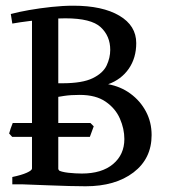

<svg xmlns="http://www.w3.org/2000/svg" viewBox="-20 -650 607 677"><path d="M514.6 -173.8Q514.6 -90.8 450.7 -42Q386.7 6.8 281.7 6.8Q260.3 6.8 223.6 5.9Q187 4.9 149.4 3.4Q111.8 2 85.9 1Q60.1 0 60.1 0L180.7 -51.8Q195.8 -43.5 221.2 -40.8Q246.6 -38.1 268.6 -38.1Q338.9 -38.1 378.7 -71.5Q418.5 -105 418.5 -159.7Q418.5 -195.8 402.8 -231.7Q387.2 -267.6 352.5 -291.5Q317.9 -315.4 261.2 -315.4Q229 -315.4 205.8 -311.8Q182.6 -308.1 159.2 -304.2L154.3 -356.4H199.7Q270.5 -356.4 306.9 -374.3Q343.3 -392.1 356 -419.2Q368.7 -446.3 368.7 -474.1Q368.7 -522.9 335 -554.2Q301.3 -585.4 210.4 -585.4Q184.6 -585.4 151.4 -582.8Q118.2 -580.1 84.5 -575.9Q50.8 -571.8 23.4 -566.9L18.1 -600.6Q44.9 -607.9 82.5 -614.5Q120.1 -621.1 161.1 -625.5Q202.1 -629.9 238.8 -629.9Q341.3 -629.9 400.9 -594.7Q460.4 -559.6 460.4 -498Q460.4 -445.8 434.1 -407.7Q407.7 -369.6 361.3 -353Q405.3 -345.2 439.9 -319.8Q474.6 -294.4 494.6 -256.8Q514.6 -219.2 514.6 -173.8ZM23.4 0V-25.9Q56.2 -32.7 74.5 -41Q92.8 -49.3 92.8 -55.7V-590.8L185.5 -601.1V-54.7Q185.5 -48.8 201.4 -40Q217.3 -31.2 252.9 -24.9V0ZM296.9 -167.5H22.9L12.2 -179.2Q14.2 -186.5 17.8 -197.5Q21.5 -208.5 24.9 -216.3H298.8L310.5 -204.6Z"/></svg>

Font: Gentium Book Plus
Style: Regular
Weight: 400
Designer: Victor Gaultney, Annie Olsen, Iska Routamaa, Becca Hirsbrunner
Foundry: SIL International
Version: Version 6.101